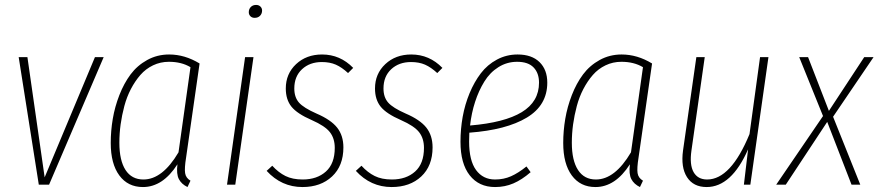

<svg xmlns="http://www.w3.org/2000/svg" viewBox="-20 -753 3582 783"><path d="M402.8 -520 180.2 0H138.2L56.2 -520H91.8L162.1 -29.8L367.2 -520Z M669.9 -530.8Q733.9 -530.8 793.9 -494.1L738.8 -109.9Q731.9 -66.9 734.9 -47.1Q737.8 -27.3 756.8 -16.1L744.6 9.8Q720.2 -2 709.5 -22.5Q698.7 -43 703.6 -83Q644 9.8 563 9.8Q501.5 9.8 466.6 -37.6Q431.6 -85 431.6 -169.9Q431.6 -219.2 439.9 -268.3Q448.2 -317.4 466.8 -365.2Q485.4 -413.1 512.5 -449.5Q539.6 -485.8 580.3 -508.3Q621.1 -530.8 669.9 -530.8ZM668.9 -501Q634.3 -501 604.2 -486.6Q574.2 -472.2 552.5 -447.3Q530.8 -422.4 513.9 -390.1Q497.1 -357.9 487.1 -320.6Q477.1 -283.2 471.9 -245.6Q466.8 -208 466.8 -170.9Q466.8 -98.6 491.9 -59.8Q517.1 -21 564.9 -21Q642.6 -21 708 -131.8L756.8 -479Q720.2 -501 668.9 -501Z M1018.6 -680.2Q1007.8 -680.2 1001.2 -686.8Q994.6 -693.4 994.6 -703.1Q994.6 -716.3 1002.9 -724.6Q1011.2 -732.9 1024.4 -732.9Q1035.2 -732.9 1042 -726.3Q1048.8 -719.7 1048.8 -710Q1048.8 -697.3 1040.5 -688.7Q1032.2 -680.2 1018.6 -680.2ZM1013.7 -520 939.5 0H905.8L979.5 -520Z M1293.5 -530.8Q1367.2 -530.8 1420.4 -476.1L1399.4 -455.1Q1374 -478.5 1349.6 -489.3Q1325.2 -500 1292.5 -500Q1243.2 -500 1211.7 -470.7Q1180.2 -441.4 1180.2 -392.1Q1180.2 -356.4 1199.2 -334.7Q1218.3 -313 1270.5 -290Q1329.6 -264.6 1355 -232.4Q1380.4 -200.2 1380.4 -151.9Q1380.4 -76.7 1334.2 -33.4Q1288.1 9.8 1213.4 9.8Q1127.9 9.8 1067.4 -56.2L1090.3 -77.1Q1115.7 -49.3 1144.3 -35.2Q1172.9 -21 1214.4 -21Q1272.9 -21 1309.1 -53.5Q1345.2 -85.9 1345.2 -149.9Q1345.2 -188.5 1325.4 -213.9Q1305.7 -239.3 1251.5 -263.2Q1191.9 -289.1 1168.7 -317.9Q1145.5 -346.7 1145.5 -392.1Q1145.5 -452.1 1187.5 -491.5Q1229.5 -530.8 1293.5 -530.8Z M1657.2 -530.8Q1731 -530.8 1784.2 -476.1L1763.2 -455.1Q1737.8 -478.5 1713.4 -489.3Q1689 -500 1656.2 -500Q1606.9 -500 1575.4 -470.7Q1543.9 -441.4 1543.9 -392.1Q1543.9 -356.4 1563 -334.7Q1582 -313 1634.3 -290Q1693.4 -264.6 1718.8 -232.4Q1744.1 -200.2 1744.1 -151.9Q1744.1 -76.7 1698 -33.4Q1651.9 9.8 1577.1 9.8Q1491.7 9.8 1431.2 -56.2L1454.1 -77.1Q1479.5 -49.3 1508.1 -35.2Q1536.6 -21 1578.1 -21Q1636.7 -21 1672.9 -53.5Q1709 -85.9 1709 -149.9Q1709 -188.5 1689.2 -213.9Q1669.4 -239.3 1615.2 -263.2Q1555.7 -289.1 1532.5 -317.9Q1509.3 -346.7 1509.3 -392.1Q1509.3 -452.1 1551.3 -491.5Q1593.3 -530.8 1657.2 -530.8Z M2211.9 -416Q2211.9 -323.7 2128.4 -273.4Q2044.9 -223.1 1894 -211.9Q1893.1 -199.7 1893.1 -175.8Q1893.1 -98.1 1921.4 -59.6Q1949.7 -21 1999 -21Q2034.2 -21 2064 -34.2Q2093.8 -47.4 2127 -74.2L2144 -50.8Q2108.4 -20 2073.7 -5.1Q2039.1 9.8 1999 9.8Q1933.1 9.8 1895.5 -38.1Q1857.9 -85.9 1857.9 -174.8Q1857.9 -226.6 1866.9 -276.9Q1876 -327.1 1895 -373Q1914.1 -418.9 1940.9 -454.1Q1967.8 -489.3 2006.6 -510Q2045.4 -530.8 2090.8 -530.8Q2148.4 -530.8 2180.2 -499.8Q2211.9 -468.8 2211.9 -416ZM2088.9 -501Q2047.4 -501 2012.7 -479.2Q1978 -457.5 1955.1 -420.2Q1932.1 -382.8 1917.5 -337.6Q1902.8 -292.5 1897 -241.2Q2037.6 -252.9 2107.9 -295.7Q2178.2 -338.4 2178.2 -416Q2178.2 -455.1 2156 -478Q2133.8 -501 2088.9 -501Z M2515.1 -530.8Q2579.1 -530.8 2639.2 -494.1L2584 -109.9Q2577.1 -66.9 2580.1 -47.1Q2583 -27.3 2602.1 -16.1L2589.8 9.8Q2565.4 -2 2554.7 -22.5Q2543.9 -43 2548.8 -83Q2489.3 9.8 2408.2 9.8Q2346.7 9.8 2311.8 -37.6Q2276.9 -85 2276.9 -169.9Q2276.9 -219.2 2285.2 -268.3Q2293.5 -317.4 2312 -365.2Q2330.6 -413.1 2357.7 -449.5Q2384.8 -485.8 2425.5 -508.3Q2466.3 -530.8 2515.1 -530.8ZM2514.2 -501Q2479.5 -501 2449.5 -486.6Q2419.4 -472.2 2397.7 -447.3Q2376 -422.4 2359.1 -390.1Q2342.3 -357.9 2332.3 -320.6Q2322.3 -283.2 2317.1 -245.6Q2312 -208 2312 -170.9Q2312 -98.6 2337.2 -59.8Q2362.3 -21 2410.2 -21Q2487.8 -21 2553.2 -131.8L2602.1 -479Q2565.4 -501 2514.2 -501Z M2861.8 9.8Q2807.6 9.8 2781.7 -30.5Q2755.9 -70.8 2765.6 -140.1L2819.8 -520H2854L2799.8 -139.2Q2791.5 -81.1 2808.6 -51Q2825.7 -21 2863.8 -21Q2960.4 -21 3036.6 -206.1L3079.6 -520H3113.8L3040 0H3013.7L3030.8 -144Q2962.9 9.8 2861.8 9.8Z M3542.5 -520 3377.4 -276.9 3488.3 0H3452.6L3353.5 -255.9L3184.6 0H3145.5L3336.4 -279.8L3239.3 -520H3275.4L3360.4 -300.8L3504.4 -520Z"/></svg>

Font: Fira Sans Compressed UltraLight
Style: Italic
Weight: 200
Width: 3
Italic angle: -8°
Designer: Carrois Corporate & Edenspiekermann AG
Foundry: Carrois Corporate GbR & Edenspiekermann AG
Version: Version 4.203;PS 004.203;hotconv 1.0.88;makeotf.lib2.5.64775